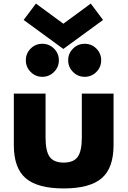

<svg xmlns="http://www.w3.org/2000/svg" viewBox="-20 -1035 713 1070"><path d="M111.8 -923.8 180.2 -1015.1 333 -902.8 485.8 -1015.1 554.2 -923.8 333 -762.2ZM57.1 -226.1V-513.2H233.9V-269Q233.9 -192.9 256.8 -160.9Q279.8 -128.9 335 -128.9Q390.1 -128.9 413.1 -160.9Q436 -192.9 436 -269V-513.2H612.8V-226.1Q612.8 -98.1 546.4 -41.5Q480 15.1 335 15.1Q189.9 15.1 123.5 -41.5Q57.1 -98.1 57.1 -226.1ZM150.9 -634Q124 -661.1 124 -699.2Q124 -737.3 150.9 -764.2Q177.7 -791 215.8 -791Q253.9 -791 281 -764.2Q308.1 -737.3 308.1 -699.2Q308.1 -661.1 281 -634Q253.9 -606.9 215.8 -606.9Q177.7 -606.9 150.9 -634ZM387 -634Q359.9 -661.1 359.9 -699.2Q359.9 -737.3 387 -764.2Q414.1 -791 452.1 -791Q490.2 -791 517.1 -764.2Q543.9 -737.3 543.9 -699.2Q543.9 -661.1 517.1 -634Q490.2 -606.9 452.1 -606.9Q414.1 -606.9 387 -634Z"/></svg>

Font: Hussar Preview
Style: Bold
Weight: 700
Foundry: Cannot Into Space Fonts, PlusOne Fonts
Version: Version 2.29RC2 "Millennial"